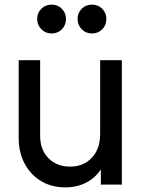

<svg xmlns="http://www.w3.org/2000/svg" viewBox="-20 -800 620 832"><path d="M263 12Q313 12 353 -8.5Q393 -29 417 -66V0H508V-539H414V-220Q414 -154 377.5 -116Q341 -78 284 -78Q226 -78 190 -114.5Q154 -151 154 -212V-539H61V-202Q61 -139 87 -90.5Q113 -42 158.5 -15Q204 12 263 12ZM204 -655Q230 -655 248 -673Q266 -691 266 -718Q266 -744 248 -762Q230 -780 204 -780Q177 -780 159 -762Q141 -744 141 -718Q141 -692 159 -673.5Q177 -655 204 -655ZM379 -655Q405 -655 423 -673Q441 -691 441 -718Q441 -744 423 -762Q405 -780 379 -780Q352 -780 334 -762Q316 -744 316 -718Q316 -692 334 -673.5Q352 -655 379 -655Z"/></svg>

Font: Plus Jakarta Sans Medium
Style: Regular
Weight: 500
Designer: Gumpita Rahayu
Foundry: Tokotype
Version: Version 2.004; ttfautohint (v1.8.3)